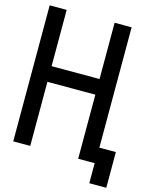

<svg xmlns="http://www.w3.org/2000/svg" viewBox="-133 -887 866 1091"><g transform="rotate(15 300.0 -341.0)"><path d="M500 118V0H468V-92H600V118ZM403 0V-800H503V0ZM21 0V-800H121V0ZM50 -377V-469H474V-377Z"/></g></svg>

Font: Victor Mono Thin
Style: Regular
Weight: 100
Monospace: yes
Designer: Rune Bjørnerås
Version: Version 1.561;gftools[0.9.30]